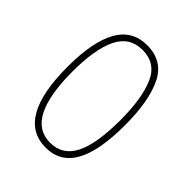

<svg xmlns="http://www.w3.org/2000/svg" viewBox="-163 -628 728 728"><g transform="rotate(45 201.5 -263.5)"><path d="M357 -264Q357 -124 319 -57Q281 10 204 10Q46 10 46 -266Q46 -400 84.5 -468.5Q123 -537 202 -537Q287 -537 322 -464Q357 -391 357 -264ZM72 -266Q72 -143 104 -79Q136 -15 203 -15Q269 -15 300 -76Q331 -137 331 -265Q331 -380 302.5 -446Q274 -512 202 -512Q133 -512 102.5 -448.5Q72 -385 72 -266Z"/></g></svg>

Font: Noto Sans Thai ExtCond Thin
Style: Regular
Weight: 100
Width: 2
Designer: Monotype Design Team
Foundry: Monotype Imaging Inc.
Version: Version 2.002; ttfautohint (v1.8.4.7-5d5b)